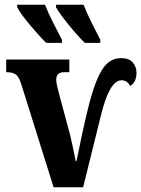

<svg xmlns="http://www.w3.org/2000/svg" viewBox="-20 -786 593 806"><path d="M205 0H329L404 -303Q440 -449 490 -449Q515 -449 526 -425Q553 -441 553 -480Q553 -505 537.5 -523.5Q522 -542 489 -542Q442 -542 413 -500Q384 -458 358 -364Q340 -295 325.5 -227Q311 -159 301 -109H298Q293 -134 287.5 -160.5Q282 -187 275 -217L229 -388Q224 -408 220 -424Q216 -440 216 -452Q216 -483 250 -483H271V-536H6V-483Q34 -483 47.5 -472.5Q61 -462 72 -424ZM174 -606H240V-619Q223 -652 202.5 -692Q182 -732 169 -766H52V-756Q65 -730 105.5 -681.5Q146 -633 174 -606ZM336 -606H401V-619Q384 -652 364 -692Q344 -732 331 -766H215V-756Q229 -730 268.5 -681.5Q308 -633 336 -606Z"/></svg>

Font: Noto Serif ExtraCondensed Extra
Style: Regular
Weight: 800
Width: 3
Designer: Monotype Design Team
Foundry: Monotype Imaging Inc.
Version: Version 1.002